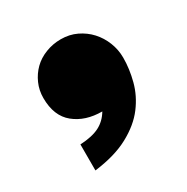

<svg xmlns="http://www.w3.org/2000/svg" viewBox="-97 -312 523 537"><g transform="rotate(-30 165.0 -44.0)"><path d="M64.9 55.2Q104 53.2 127 41.5Q149.9 29.8 164.1 5.9Q109.9 5.9 75 -22.5Q40 -50.8 40 -108.9Q40 -133.8 49.6 -155.3Q59.1 -176.8 75.4 -192.9Q91.8 -209 115 -218Q138.2 -227.1 164.1 -227.1Q191.9 -227.1 214.8 -216.1Q237.8 -205.1 254.4 -187Q271 -168.9 280.5 -145Q290 -121.1 290 -95.2Q290 -59.1 280 -21Q270 17.1 245.1 50Q220.2 83 176 106.9Q131.8 130.9 64.9 139.2Z"/></g></svg>

Font: Ultra
Style: Regular
Weight: 400
Designer: Astigmatic (AOETI)
Foundry: Astigmatic (AOETI)
Version: Version 1.001